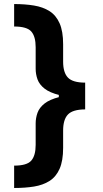

<svg xmlns="http://www.w3.org/2000/svg" viewBox="-20 -792 509 948"><path d="M400.5 -310.4Q322.5 -310.4 274.1 -322.4Q225.8 -334.3 200.1 -354.4Q174.4 -374.6 165.2 -400.1Q156.1 -425.6 156.1 -452.6V-559Q156.1 -611.6 134.6 -636.3Q113.1 -661.1 49.8 -661.1V-772Q103.6 -772 147.9 -764.7Q192.2 -757.4 224.5 -737Q256.7 -716.6 274.2 -677.1Q291.7 -637.7 291.7 -573.4V-488Q291.7 -433.3 315.7 -408.6Q339.6 -384 400.5 -384ZM49.8 136.2V25.8Q113.1 25.8 134.6 0.8Q156.1 -24.2 156.1 -76.7V-182.7Q156.1 -209.5 165.2 -235.1Q174.4 -260.7 200.1 -281Q225.8 -301.2 274.1 -313.3Q322.5 -325.3 400.5 -325.3V-251.8Q339.4 -251.6 315.6 -226.8Q291.7 -202 291.7 -147.3V-62.3Q291.7 2.2 274.2 41.6Q256.7 81.1 224.5 101.5Q192.2 121.9 147.9 129.1Q103.6 136.2 49.8 136.2ZM400.5 -251.8 270.4 -251.6V-384.2L400.5 -384Z"/></svg>

Font: Adwaita Sans
Style: Regular
Weight: 400
Designer: Rasmus Andersson
Foundry: rsms
Version: Version 4.001;git-9221beed3